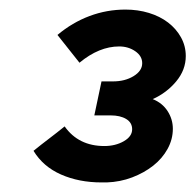

<svg xmlns="http://www.w3.org/2000/svg" viewBox="-20 -726 408 401"><path d="M50 -345ZM341 -457Q341 -435 330 -415Q319 -395 300 -380Q281 -365 256 -355.5Q231 -346 203 -345H192Q145 -345 107.5 -361.5Q70 -378 50 -411Q66 -424 82.5 -436.5Q99 -449 115 -462Q144 -421 198 -421Q221 -421 238.5 -431Q256 -441 256 -456Q256 -470 243.5 -477.5Q231 -485 211 -485H177Q181 -503 184.5 -520.5Q188 -538 192 -556H216Q241 -556 259 -567Q277 -578 277 -594Q277 -609 262.5 -619Q248 -629 229 -629Q187 -629 146 -595Q135 -609 123 -624Q111 -639 100 -653Q131 -679 167 -692.5Q203 -706 242 -706Q268 -706 291 -699Q314 -692 331 -679Q348 -666 358 -648Q368 -630 368 -609Q368 -580 348 -556Q328 -532 299 -519Q319 -511 330 -494Q341 -477 341 -457Z"/></svg>

Font: Rosa Sans
Style: Bold Italic
Weight: 700
Italic angle: -12°
Designer: Pentagram / MCKL
Foundry: Pentagram / MCKL
Version: Version 1.005;September 16, 2019;FontCreator 11.5.0.2425 64-